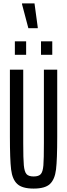

<svg xmlns="http://www.w3.org/2000/svg" viewBox="-20 -1096 393 1124"><path d="M38 -297V-688H116V-258Q116 -166 119.5 -128.5Q123 -91 135 -77Q147 -63 177 -63Q207 -63 219 -77Q231 -91 234 -128Q237 -165 237 -258V-688H315V-297Q315 -162 308 -104Q301 -46 272.5 -19Q244 8 177 8Q110 8 81 -19Q52 -46 45 -104Q38 -162 38 -297ZM67 -775V-854H133V-775ZM220 -775V-854H286V-775ZM146 -931 109 -1071V-1076H182L201 -936V-931Z"/></svg>

Font: Saira Ultra Condensed Medium
Style: Regular
Weight: 500
Width: 1
Designer: Hector Gatti with collaboration of the Omnibus-Type team
Foundry: Omnibus-Type
Version: Version 1.001; ttfautohint (v1.8)